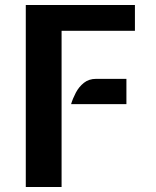

<svg xmlns="http://www.w3.org/2000/svg" viewBox="-20 -747 624 767"><path d="M83 0V-727H519V-624H226V0ZM264 -331Q270.5 -353 282.8 -376.5Q295 -400 315 -416Q335 -432 364 -432H485V-331Z"/></svg>

Font: Expletus Sans
Style: Bold
Weight: 700
Version: Version 7.500